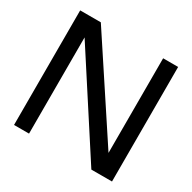

<svg xmlns="http://www.w3.org/2000/svg" viewBox="-146 -795 942 942"><g transform="rotate(30 325.0 -324.5)"><path d="M603 0H486L133 -545V0H48V-649H165L518 -113V-649H603Z"/></g></svg>

Font: Gamestation Display
Style: Regular
Weight: 400
Designer: Jonas Hecksher
Foundry: Jonas Hecksher, Playtypeª, e-types AS
Version: Version 1.003